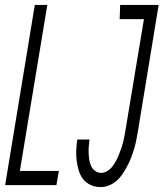

<svg xmlns="http://www.w3.org/2000/svg" viewBox="-20 -755 667 783"><path d="M390 8Q369 8 350 -0.5Q331 -9 319 -24.5Q307 -40 301 -60Q295 -80 292.5 -101Q290 -122 291 -143.5Q292 -165 295 -186H345Q343 -172 342 -158Q341 -144 341.5 -130.5Q342 -117 344 -103.5Q346 -90 351.5 -78Q357 -66 368 -58Q379 -50 393 -50Q406 -50 418.5 -58Q431 -66 439.5 -77.5Q448 -89 454.5 -101.5Q461 -114 466 -127Q471 -140 475.5 -153Q480 -166 483 -179Q486 -192 488.5 -205.5Q491 -219 493 -232L567 -677H468L470 -735H627L543 -223Q540 -205 536.5 -187Q533 -169 528 -151.5Q523 -134 516.5 -116.5Q510 -99 501.5 -82.5Q493 -66 482.5 -49.5Q472 -33 458 -20Q444 -7 426 0.5Q408 8 390 8ZM1 0 122 -735H173L61 -58H220L210 0Z"/></svg>

Font: Iosevka SS04 Lt Ex Obl
Style: Regular
Weight: 300
Width: 7
Italic angle: -9°
Monospace: yes
Designer: Belleve Invis
Foundry: Belleve Invis
Version: Version 19.0.0; ttfautohint (v1.8.4)